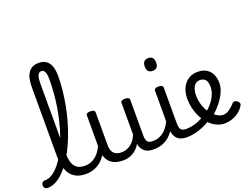

<svg xmlns="http://www.w3.org/2000/svg" viewBox="-251 -1431 2294 1778"><g transform="rotate(-20 896.0 -541.5)"><path d="M-57 17Q-76 17 -85 5.5Q-94 -6 -94 -20.5Q-94 -35 -85 -46.5Q-76 -58 -57 -58Q-26 -58 3.5 -73.5Q33 -89 62 -118Q91 -147 117.5 -188Q144 -229 168 -279Q192 -329 212.5 -387.5Q233 -446 249.5 -510.5Q266 -575 277.5 -643.5Q289 -712 295 -783Q301 -854 301 -925Q301 -940 314 -948.5Q327 -957 344.5 -957Q362 -957 375 -948.5Q388 -940 388 -925Q388 -853 380 -779.5Q372 -706 358 -633Q344 -560 323.5 -490Q303 -420 278 -355.5Q253 -291 223 -234Q193 -177 160 -131.5Q127 -86 91.5 -52.5Q56 -19 18.5 -1Q-19 17 -57 17ZM319 17Q251 17 207.5 -13Q164 -43 143.5 -98.5Q123 -154 123 -228V-908Q123 -1005 156.5 -1052.5Q190 -1100 258 -1100Q302 -1100 330.5 -1080.5Q359 -1061 373.5 -1022Q388 -983 388 -925Q388 -906 375 -897Q362 -888 344.5 -888Q327 -888 314 -897Q301 -906 301 -925Q301 -958 296 -978.5Q291 -999 281.5 -1009.5Q272 -1020 257 -1020Q241 -1020 230 -1009.5Q219 -999 214 -974.5Q209 -950 209 -908V-228Q209 -176 220.5 -137.5Q232 -99 260.5 -78.5Q289 -58 338 -58Q352 -58 358.5 -46.5Q365 -35 363.5 -20.5Q362 -6 351 5.5Q340 17 319 17Z M319 17Q305 17 298.5 5.5Q292 -6 293.5 -20.5Q295 -35 306 -46.5Q317 -58 338 -58Q371 -58 399 -69Q427 -80 450 -100Q473 -120 490.5 -147Q508 -174 520 -205Q526 -220 537.5 -218.5Q549 -217 557.5 -207Q566 -197 563 -186Q548 -138 524.5 -100.5Q501 -63 470.5 -36.5Q440 -10 402 3.5Q364 17 319 17Z M688 17Q630 17 591 -3.5Q552 -24 532.5 -64.5Q513 -105 513 -166V-489Q513 -502 523.5 -508.5Q534 -515 555 -515Q577 -515 588 -508.5Q599 -502 599 -489V-166Q599 -131 610 -107Q621 -83 643.5 -71Q666 -59 699 -59Q727 -59 751 -68Q775 -77 794.5 -92.5Q814 -108 829 -130Q844 -152 854 -177V-489Q854 -502 864.5 -508.5Q875 -515 897 -515Q918 -515 929 -508.5Q940 -502 940 -489V-140Q940 -95 953.5 -76.5Q967 -58 1004 -58Q1018 -58 1025 -46.5Q1032 -35 1030.5 -20.5Q1029 -6 1018 5.5Q1007 17 985 17Q959 17 938.5 11.5Q918 6 902.5 -5.5Q887 -17 876.5 -34Q866 -51 861 -74L859 -84Q845 -60 827.5 -41.5Q810 -23 788.5 -10Q767 3 742 10Q717 17 688 17Z M990 17Q976 17 969.5 5.5Q963 -6 964.5 -20.5Q966 -35 977 -46.5Q988 -58 1009 -58Q1042 -58 1070 -69Q1098 -80 1121 -100Q1144 -120 1161.5 -147Q1179 -174 1191 -205Q1197 -220 1208.5 -218.5Q1220 -217 1228.5 -207Q1237 -197 1234 -186Q1219 -138 1195.5 -100.5Q1172 -63 1141.5 -36.5Q1111 -10 1073 3.5Q1035 17 990 17Z M1315 17Q1281 17 1256 7.5Q1231 -2 1215 -21.5Q1199 -41 1191.5 -70.5Q1184 -100 1184 -140V-489Q1184 -502 1194.5 -508.5Q1205 -515 1226 -515Q1248 -515 1259 -508.5Q1270 -502 1270 -489V-140Q1270 -95 1283.5 -76.5Q1297 -58 1334 -58Q1348 -58 1355 -46.5Q1362 -35 1360.5 -20.5Q1359 -6 1348 5.5Q1337 17 1315 17ZM1228 -669Q1200 -669 1185.5 -684.5Q1171 -700 1171 -731Q1171 -763 1185.5 -779Q1200 -795 1228 -795Q1255 -795 1269 -779Q1283 -763 1283 -731Q1284 -700 1269.5 -684.5Q1255 -669 1228 -669Z M1315 17Q1296 17 1289.5 5.5Q1283 -6 1287 -20.5Q1291 -35 1303 -46.5Q1315 -58 1334 -58Q1390 -58 1441.5 -77Q1493 -96 1530 -124Q1544 -133 1554 -128Q1564 -123 1569 -110.5Q1574 -98 1572.5 -84.5Q1571 -71 1560 -64Q1528 -41 1486.5 -22.5Q1445 -4 1401 6.5Q1357 17 1315 17Z M1531 -120Q1554 -135 1574.5 -152.5Q1595 -170 1611 -189Q1633 -214 1648.5 -240.5Q1664 -267 1672 -294Q1680 -321 1680 -346Q1680 -399 1660 -419.5Q1640 -440 1606 -440Q1589 -440 1574.5 -432.5Q1560 -425 1549 -409.5Q1538 -394 1532 -372Q1526 -350 1526 -321Q1526 -264 1542.5 -216.5Q1559 -169 1586 -135Q1613 -101 1643.5 -82Q1674 -63 1701 -63Q1720 -63 1738 -70.5Q1756 -78 1775.5 -93Q1795 -108 1815 -130Q1829 -146 1842 -145.5Q1855 -145 1869 -134Q1883 -123 1885.5 -111Q1888 -99 1879 -85Q1854 -47 1820.5 -24.5Q1787 -2 1753 7.5Q1719 17 1690 17Q1650 17 1612.5 0Q1575 -17 1543.5 -48Q1512 -79 1488.5 -121.5Q1465 -164 1452 -214.5Q1439 -265 1439 -321Q1439 -355 1447 -385.5Q1455 -416 1470 -440.5Q1485 -465 1506 -482.5Q1527 -500 1553 -509.5Q1579 -519 1609 -519Q1666 -519 1701.5 -496Q1737 -473 1753 -435.5Q1769 -398 1769 -355Q1769 -321 1756.5 -285Q1744 -249 1722 -214.5Q1700 -180 1671 -148Q1649 -123 1624 -101Q1599 -79 1570 -60Z"/></g></svg>

Font: Playwrite PT
Style: Regular
Weight: 400
Designer: Veronika Burian, José Scaglione
Foundry: TypeTogether
Version: Version 1.002